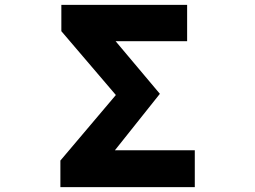

<svg xmlns="http://www.w3.org/2000/svg" viewBox="-20 -764 1040 784"><path d="M226.6 0V-108.4L453.1 -376L230.5 -636.7V-744.1H744.1V-595.7H452.1L632.8 -380.9L449.2 -150.4H775.4V0Z"/></svg>

Font: GenEi Gothic M Heavy
Style: Regular
Weight: 800
Designer: o_tamon (Modified); [Source Han Sans]
Ryoko NISHIZUKA  (kana & ideographs); Paul D. Hunt (Latin, Greek & Cyrillic); Wenl
Version: Version 1.1a;Original Version 1.004